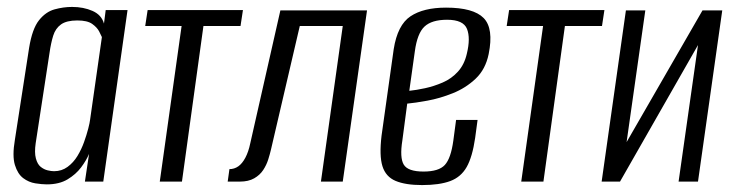

<svg xmlns="http://www.w3.org/2000/svg" viewBox="-20 -524 2122 554"><path d="M115 8Q101 8 82 5Q63 2 47 -10Q31 -22 23 -48Q15 -74 23 -121L64 -386Q73 -441 92.5 -465.5Q112 -490 137.5 -497Q163 -504 188 -504Q221 -504 247 -492.5Q273 -481 280 -456L285 -495H348L278 0H225L237 -80Q229 -61 214 -41Q199 -21 175 -6.5Q151 8 115 8ZM136 -30Q158 -30 175 -42.5Q192 -55 203.5 -74Q215 -93 222.5 -114Q230 -135 234.5 -152.5Q239 -170 240 -179L274 -417Q272 -422 266 -433.5Q260 -445 246 -455Q232 -465 203 -465Q172 -465 156 -453.5Q140 -442 133.5 -421Q127 -400 123 -372L83 -111Q79 -84 83.5 -67Q88 -50 97.5 -42.5Q107 -35 117.5 -32.5Q128 -30 136 -30Z M441 0 504 -449H399L406 -495H681L674 -449H567L505 0Z M637 0 642 -36Q656 -36 667.5 -44Q679 -52 688 -69Q697 -86 702 -110L789 -494H1039L969 0H906L969 -449H845L762 -93Q759 -80 754 -64Q749 -48 739.5 -33.5Q730 -19 713.5 -9.5Q697 0 672 0Z M1198 10Q1150 10 1121.5 -2Q1093 -14 1083.5 -44.5Q1074 -75 1081 -133L1116 -382Q1127 -452 1164.5 -477Q1202 -502 1267 -502Q1346 -502 1375.5 -472Q1405 -442 1390 -368Q1381 -324 1352.5 -297Q1324 -270 1286.5 -255Q1249 -240 1213 -233.5Q1177 -227 1155 -225L1141 -119Q1133 -69 1145 -49Q1157 -29 1202 -29Q1246 -29 1263.5 -48Q1281 -67 1288 -118L1296 -178H1358L1351 -126Q1343 -71 1326.5 -42Q1310 -13 1279 -1.5Q1248 10 1198 10ZM1161 -262Q1181 -264 1206.5 -269.5Q1232 -275 1257.5 -286Q1283 -297 1301.5 -317.5Q1320 -338 1327 -369Q1338 -414 1327.5 -440.5Q1317 -467 1270 -467Q1226 -467 1205 -447.5Q1184 -428 1177 -376Z M1484 0 1547 -449H1442L1449 -495H1724L1717 -449H1610L1548 0Z M1716 0 1786 -494H1842L1788 -114L2007 -494H2064L1994 0H1938L1994 -394Q1937 -295 1881.5 -197Q1826 -99 1769 0Z"/></svg>

Font: Alumni Sans
Style: Italic
Weight: 400
Italic angle: -8°
Version: Version 1.016